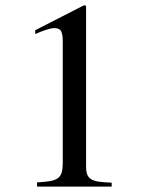

<svg xmlns="http://www.w3.org/2000/svg" viewBox="-20 -691 540 711"><path d="M298.8 -74.2Q298.8 -55.7 303.2 -44.4Q307.6 -33.2 318.4 -26.9Q329.1 -20.5 347.4 -18.1Q365.7 -15.6 393.6 -14.6V0H117.2V-15.6Q147.5 -17.1 166 -20.5Q184.6 -23.9 194.8 -31.7Q205.1 -39.6 208.7 -53Q212.4 -66.4 212.4 -88.4V-539.6Q212.4 -563 206.5 -575Q200.7 -586.9 181.6 -586.9Q175.3 -586.9 166.5 -585Q157.7 -583 148.2 -579.8Q138.7 -576.7 128.9 -572.8Q119.1 -568.8 110.4 -564.9V-579.1L290 -670.9H296.4Q298.3 -668.5 298.6 -667.2Q298.8 -666 298.8 -661.1Z"/></svg>

Font: Dima Niloofar
Style: Regular
Weight: 400
Designer: R.Balvardi
Foundry: Dima Software Group
Version: Version 3.00;November 13, 2018;FontCreator 11.5.0.2427 64-bi